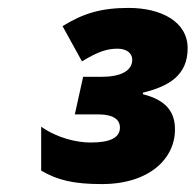

<svg xmlns="http://www.w3.org/2000/svg" viewBox="-20 -874 494 485"><path d="M237 -409C357 -409 422 -473 422 -547C422 -590 401 -621 341 -636V-640C407 -656 454 -684 454 -752C454 -820 386 -854 305 -854C235 -854 190 -840 138 -808L187 -719C230 -745 252 -751 277 -751C298 -751 314 -741 314 -723C314 -694 283 -680 237 -680H190L169 -585H228C272 -585 283 -568 283 -552C283 -526 258 -514 209 -514C174 -514 125 -525 84 -554V-443C125 -419 166 -409 237 -409Z"/></svg>

Font: Noto Sans UI Black
Style: Italic
Weight: 900
Italic angle: -372°
Designer: Monotype Design Team
Foundry: Monotype Imaging Inc.
Version: Version 1.901